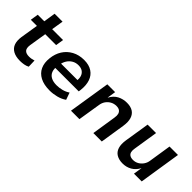

<svg xmlns="http://www.w3.org/2000/svg" viewBox="82 -1393 2156 2156"><g transform="rotate(45 1159.5 -315.0)"><path d="M277 10Q208 10 165 -14.5Q122 -39 106.5 -83.5Q91 -128 100 -191L134 -403H37L52 -498H156L178 -640H304L281 -498H454L439 -403H266L233 -197Q225 -143 246 -119.5Q267 -96 315 -96Q334 -96 353 -99.5Q372 -103 390 -109L393 -14Q369 -1 338.5 4.5Q308 10 277 10Z M748 10Q656 10 596 -21.5Q536 -53 509.5 -110.5Q483 -168 492 -246Q500 -323 537 -381.5Q574 -440 636.5 -474Q699 -508 781 -508Q858 -508 908 -475Q958 -442 978.5 -383Q999 -324 990 -244L986 -215H592L604 -295H902L884 -275Q891 -320 881 -352Q871 -384 845 -402.5Q819 -421 777 -421Q735 -421 702 -401.5Q669 -382 648.5 -349.5Q628 -317 621 -275L617 -251Q608 -198 622 -161.5Q636 -125 671.5 -106Q707 -87 761 -87Q802 -87 845 -98Q888 -109 923 -133L953 -48Q911 -18 855.5 -4Q800 10 748 10Z M1078 0 1157 -498H1281L1265 -397H1267Q1298 -455 1348.5 -481.5Q1399 -508 1460 -508Q1519 -508 1556.5 -484.5Q1594 -461 1609 -413.5Q1624 -366 1613 -294L1567 0H1433L1478 -290Q1484 -325 1478 -348.5Q1472 -372 1453.5 -385.5Q1435 -399 1402 -399Q1364 -399 1332.5 -381.5Q1301 -364 1281 -335.5Q1261 -307 1255 -268L1212 0Z M1906 10Q1848 10 1808.5 -13.5Q1769 -37 1754 -84.5Q1739 -132 1750 -202L1797 -498H1931L1885 -206Q1879 -174 1884.5 -150Q1890 -126 1909.5 -113.5Q1929 -101 1961 -101Q1997 -101 2027 -118Q2057 -135 2077.5 -164.5Q2098 -194 2103 -229L2145 -498H2279L2201 0H2078L2094 -102H2093Q2063 -46 2014.5 -18Q1966 10 1906 10Z"/></g></svg>

Font: Nunito Sans 8pt
Style: Bold Italic
Weight: 700
Italic angle: -9°
Version: Version 3.101;gftools[0.9.27]